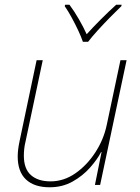

<svg xmlns="http://www.w3.org/2000/svg" viewBox="-20 -783 593 813"><path d="M190 10Q125 10 90 -23Q55 -56 55 -120Q55 -149 63 -186L135 -528H161L88 -183Q84 -167 82.5 -152Q81 -137 81 -124Q81 -68 111 -41.5Q141 -15 194 -15Q250 -15 299 -49Q348 -83 383.5 -137.5Q419 -192 432 -254L490 -528H516L404 0H382L410 -139H408Q392 -108 361 -73Q330 -38 287 -14Q244 10 190 10ZM331 -606Q324 -627 311 -654.5Q298 -682 283 -709.5Q268 -737 254 -757L256 -763H274Q295 -735 314.5 -701Q334 -667 347 -638Q373 -667 407 -701Q441 -735 472 -763H495L494 -757Q473 -737 446 -709.5Q419 -682 394 -654.5Q369 -627 353 -606Z"/></svg>

Font: Noto Sans Thin
Style: Italic
Weight: 100
Italic angle: -12°
Designer: Monotype Design Team
Foundry: Monotype Imaging Inc.
Version: Version 2.013; ttfautohint (v1.8.4.7-5d5b)